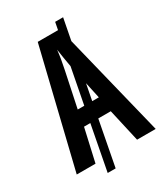

<svg xmlns="http://www.w3.org/2000/svg" viewBox="-204 -852 891 1020"><g transform="rotate(-30 242.0 -342.5)"><path d="M370.1 0 324.7 -200.7H248L195.3 75.2H146.5L199.2 -200.7H160.6L115.2 0H0L172.9 -713.9H297.4L306.2 -759.8H355L329.6 -627.9L484.4 0ZM177.2 -296.4H217.3L259.3 -515.1Q253.9 -545.4 249.3 -573.5Q244.6 -601.6 241.2 -626.5Q236.3 -576.2 222.7 -513.2ZM306.6 -296.4 285.2 -395.5 266.1 -296.4Z"/></g></svg>

Font: Open Sans Condensed SemiBold
Style: Regular
Weight: 600
Width: 3
Designer: Monotype Design Team
Foundry: Monotype Imaging Inc.
Version: Version 3.000; ttfautohint (v1.8.4)